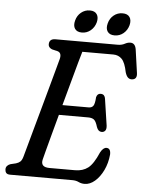

<svg xmlns="http://www.w3.org/2000/svg" viewBox="-59 -907 738 968"><g transform="rotate(5 310.5 -423.0)"><path d="M343 0H28.5Q13 0 7.5 -7.2Q2 -14.5 2 -25Q2 -36 8.8 -43Q15.5 -50 25 -53L52 -59.5Q65.5 -63.5 73.5 -70.8Q81.5 -78 86.5 -95Q91 -111 101.8 -150.2Q112.5 -189.5 127 -241.8Q141.5 -294 157.2 -350.8Q173 -407.5 187.2 -459.8Q201.5 -512 212 -550.5Q222.5 -589 226.5 -604Q233.5 -634 212.5 -641L183 -648Q164.5 -656 164.5 -671.5Q164.5 -700 196 -700H511Q531.5 -700 546 -708Q560.5 -716 574 -716Q598.5 -716 603.5 -684L620 -567.5Q625 -535.5 599.5 -532.5Q587.5 -531 578.5 -538.2Q569.5 -545.5 563.5 -565Q554 -613.5 536.8 -631.2Q519.5 -649 493.5 -649H336.5Q332 -635.5 320.5 -593.5Q309 -551.5 293 -493.2Q277 -435 260 -372.5H392.5Q408.5 -372.5 416 -383Q423.5 -393.5 425.5 -427Q430.5 -446 447 -446Q458.5 -446 464.2 -439.5Q470 -433 471 -423L491 -289Q493 -271.5 486.5 -263.2Q480 -255 468.5 -255Q451 -255 443 -277.5Q434.5 -306.5 424 -314.2Q413.5 -322 394.5 -322H246.5Q231.5 -267 218.5 -218.5Q205.5 -170 196.5 -136Q187.5 -102 185 -91.5Q175 -51 222.5 -51H352Q391 -51 417.5 -71.2Q444 -91.5 469.5 -151Q483.5 -177 500 -177Q522 -177 521 -145Q517 -101.5 499.8 -65.5Q482.5 -29.5 457.5 -8Q432.5 13.5 405.5 13.5Q389 13.5 375.2 6.8Q361.5 0 343 0ZM325.5 -745.5Q300.5 -745.5 290 -761.2Q279.5 -777 286.5 -803Q293 -828.5 312.2 -844.2Q331.5 -860 356.5 -860Q381.5 -860 392 -844.2Q402.5 -828.5 396 -803Q389 -777.5 369.8 -761.5Q350.5 -745.5 325.5 -745.5ZM491 -745.5Q466 -745.5 455.2 -761.2Q444.5 -777 451.5 -803Q458 -828.5 477.2 -844.2Q496.5 -860 522 -860Q547.5 -860 558 -844.2Q568.5 -828.5 562 -803Q555 -777.5 535.8 -761.5Q516.5 -745.5 491 -745.5Z"/></g></svg>

Font: Fraunces 144pt SuperSoft
Style: Italic
Weight: 400
Italic angle: -16°
Version: Version 1.000;[b76b70a41]